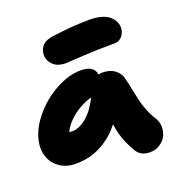

<svg xmlns="http://www.w3.org/2000/svg" viewBox="-141 -832 979 1016"><g transform="rotate(-20 348.5 -324.5)"><path d="M276.9 -535.2Q225.1 -535.2 200 -564.5Q174.8 -593.8 182.1 -631.8Q187.5 -656.2 205.3 -672.4Q223.1 -688.5 266.1 -693.8Q375.5 -709 473.1 -709Q507.3 -709 533.9 -701.7Q560.5 -694.3 576.2 -682.6Q591.8 -670.9 601.1 -656Q610.4 -641.1 612.8 -627.2Q615.2 -613.3 612.8 -600.1Q607.4 -575.2 591.8 -560.5Q576.2 -545.9 553.2 -545.9Q450.7 -545.9 365.2 -540.5Q279.8 -535.2 276.9 -535.2ZM144 -17.1Q91.8 -17.1 54.7 -42.7Q17.6 -68.4 3.4 -109.1Q-10.7 -149.9 -1 -195.8Q12.2 -263.2 66.7 -328.1Q121.1 -393.1 194.6 -433.1Q268.1 -473.1 335 -473.1Q410.2 -473.1 417 -419.9Q428.7 -422.9 439.9 -422.9Q481.4 -422.9 509.3 -401.9Q537.1 -380.9 543 -349.1Q549.8 -322.8 558.1 -282.2Q566.4 -241.7 571.8 -218Q577.1 -194.3 590.1 -160.9Q603 -127.4 622.1 -97.2Q636.7 -74.7 637.2 -46.9Q637.7 -19 626.2 4.4Q614.7 27.8 589.8 43.9Q564.9 60.1 532.2 60.1Q482.9 60.1 459 22Q434.1 -21 420.4 -57.6Q406.7 -94.2 398.9 -146Q362.8 -99.1 317.4 -69.3Q272 -39.6 230.2 -28.3Q188.5 -17.1 144 -17.1ZM185.1 -185.1Q224.1 -185.1 265.9 -220.2Q307.6 -255.4 338.9 -319.8Q279.3 -302.2 233.4 -266.1Q187.5 -230 167 -186Q169.9 -186 176 -185.5Q182.1 -185.1 185.1 -185.1Z"/></g></svg>

Font: Shantell Sans Irregular Bouncy
Style: Italic
Weight: 800
Italic angle: -11.31°
Designer: Stephen Nixon, Anya Danilova, Shantell Martin
Foundry: Arrow Type
Version: Version 1.006;[9816181b4]